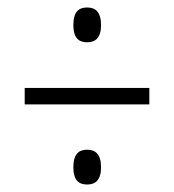

<svg xmlns="http://www.w3.org/2000/svg" viewBox="-20 -615 465 513"><path d="M213 -502C234 -502 250 -513 250 -548C250 -584 234 -595 213 -595C191 -595 176 -584 176 -548C176 -513 191 -502 213 -502ZM46 -336H379V-380H46ZM213 -122C234 -122 250 -133 250 -168C250 -204 234 -215 213 -215C191 -215 176 -204 176 -168C176 -133 191 -122 213 -122Z"/></svg>

Font: Noto Serif Armenian ExtraCondensed Light
Style: Regular
Weight: 300
Width: 2
Designer: Monotype Design Team
Foundry: Monotype Imaging Inc.
Version: Version 2.008